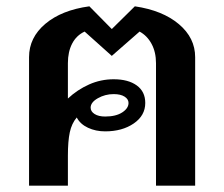

<svg xmlns="http://www.w3.org/2000/svg" viewBox="-20 -588 710 608"><path d="M598 -407V0H474V-388Q474 -423 460 -449Q446 -475 422 -488L334 -411L248 -488Q222 -476 208.5 -450Q195 -424 195 -388V-276Q225 -304 262 -320.5Q299 -337 340 -337Q386 -337 413 -317.5Q440 -298 440 -262Q440 -222 403.5 -197Q367 -172 313 -172Q283 -172 258.5 -183.5Q234 -195 223 -216Q207 -197 201 -169Q195 -141 195 -95V0H72V-407Q72 -469 123.5 -512.5Q175 -556 263 -568L334 -496L407 -568Q495 -555 546.5 -511.5Q598 -468 598 -407ZM267 -247Q267 -235 279.5 -227Q292 -219 313 -219Q347 -219 367 -232Q387 -245 387 -262Q387 -274 374.5 -282Q362 -290 340 -290Q313 -290 290 -277Q267 -264 267 -247Z"/></svg>

Font: KoHo
Style: Bold
Weight: 700
Designer: Cadson Demak & Katatrad Team
Foundry: Cadson Demak Co.,Ltd.
Version: Version 1.000; ttfautohint (v1.6)